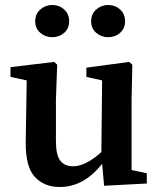

<svg xmlns="http://www.w3.org/2000/svg" viewBox="-20 -735 635 769"><path d="M397 9 389 -79Q316 14 219 14Q157 14 119.5 -26.5Q82 -67 83 -166L87 -413L22 -427V-466L197 -487L209 -476L204 -336V-170Q204 -114 221.5 -91.5Q239 -69 272 -69Q300 -69 329.5 -85Q359 -101 386 -126L389 -413L326 -427V-464L497 -487L510 -476L507 -336V-54L568 -41V0ZM189 -586Q162 -586 141.5 -603.5Q121 -621 121 -650Q121 -679 141.5 -697Q162 -715 189 -715Q217 -715 237 -697Q257 -679 257 -650Q257 -621 237 -603.5Q217 -586 189 -586ZM413 -586Q386 -586 365.5 -603.5Q345 -621 345 -650Q345 -679 365.5 -697Q386 -715 413 -715Q441 -715 461 -697Q481 -679 481 -650Q481 -621 461 -603.5Q441 -586 413 -586Z"/></svg>

Font: Source Serif Pro Semibold
Style: Regular
Weight: 600
Designer: Frank Grießhammer
Foundry: Adobe Systems Incorporated
Version: Version 3.000;hotconv 1.0.109;makeotfexe 2.5.65596